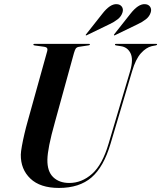

<svg xmlns="http://www.w3.org/2000/svg" viewBox="-20 -916 794 946"><path d="M515 -208 621.5 -566.5Q638 -624 623 -654Q608 -684 575.5 -688.5L553 -692Q546.5 -692.5 546.5 -696.5Q546.5 -700 552 -700H749.5Q754 -700 754 -697Q754 -694 748 -692.5L727.5 -688.5Q700 -682 674.2 -653.5Q648.5 -625 631 -565.5L525 -209Q491 -93.5 431 -41.8Q371 10 270.5 10Q178 10 129.8 -36Q81.5 -82 82.5 -154.5Q83 -169.5 88 -197.2Q93 -225 100.5 -257Q108 -289 116 -317L213 -665.5Q217.5 -683 198 -685.5L151 -692Q144.5 -692.5 144.5 -696.5Q144.5 -700 150.5 -700H418.5Q423 -700 423 -697Q423 -693.5 416.5 -692.5L367 -685Q358.5 -683.5 354 -677.8Q349.5 -672 344.5 -655L251.5 -317.5Q231.5 -246.5 222.8 -202Q214 -157.5 213.5 -129.5Q212.5 -71.5 242.2 -43Q272 -14.5 321.5 -14.5Q383 -14.5 433.8 -59.5Q484.5 -104.5 515 -208ZM484 -848Q522 -897 554.5 -895.5Q571.5 -895 580 -883.5Q588.5 -872 584 -856Q578 -835 559.5 -820.8Q541 -806.5 519 -796.5L407.5 -742.5Q404 -740.5 402.5 -742.5Q401.5 -744.5 405 -748ZM622.5 -848Q661 -897 693.5 -895.5Q710.5 -895 719 -883.5Q727.5 -872 723 -856Q717 -835 698.5 -820.8Q680 -806.5 658 -796.5L546.5 -742.5Q543 -740.5 541.5 -742.5Q540.5 -744.5 543.5 -748Z"/></svg>

Font: Fraunces 144pt S000 SemiBold
Style: Italic
Weight: 600
Italic angle: -16°
Version: Version 1.000; ttfautohint (v1.8.3)